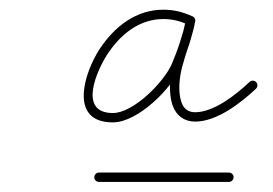

<svg xmlns="http://www.w3.org/2000/svg" viewBox="-20 -531 554 390"><path d="M181 -161.5C181 -161.5 181 -161.5 181 -161.5C269 -161.5 357 -161.5 445 -161.5C450.2 -161.5 454.5 -165.8 454.5 -171C454.5 -176.2 450.2 -180.5 445 -180.5C445 -180.5 445 -180.5 445 -180.5C357 -180.5 269 -180.5 181 -180.5C175.8 -180.5 171.5 -176.2 171.5 -171C171.5 -165.8 175.8 -161.5 181 -161.5ZM371 -497.8C371 -497.8 371 -497.8 371 -497.8C351 -506.6 334 -511.3 311.6 -511.3C256 -511.3 212.4 -476.6 182.8 -432C152.4 -386.2 117.3 -282.4 209.2 -282.4C260.1 -282.4 328.8 -351.3 346.7 -394.2C359.5 -424.9 369.9 -454.1 376 -486.6C377.1 -492.6 372.8 -496.4 368 -497.1C363.2 -497.9 358 -495.6 357.2 -489.5C356.6 -484.2 355.6 -479.3 354.1 -474.3C354.1 -474.3 354 -474.1 354 -474C354 -473.8 353.9 -473.7 353.9 -473.7C352.9 -469.3 351.5 -465 350.2 -460.7C350.2 -460.7 350.2 -460.6 350.2 -460.6C350.2 -460.6 350.2 -460.6 350.2 -460.6C344.5 -441 337.3 -421.6 332.2 -401.9C332.2 -401.9 332.2 -401.9 332.2 -402C332.2 -402 332.2 -402.1 332.2 -402.1C325 -376.2 321.6 -341.7 330.9 -316.2C338.3 -295.8 354.5 -284 376.4 -284C420.5 -284 469 -321.7 499.9 -350.7C503.7 -354.3 503.9 -360.3 500.3 -364.2C496.7 -368 490.7 -368.2 486.9 -364.6C486.9 -364.6 486.9 -364.6 486.9 -364.6C460 -339.2 414.9 -303 376.4 -303C362.5 -303 353.5 -309.7 348.8 -322.7C340.9 -344.3 344.4 -375 350.5 -397C350.5 -397 350.5 -397 350.6 -397C350.6 -397.1 350.6 -397.1 350.6 -397.1C355.7 -416.6 362.8 -435.8 368.4 -455.3C368.4 -455.3 368.4 -455.2 368.4 -455.2C368.4 -455.2 368.4 -455.2 368.4 -455.2C369.8 -459.9 371.3 -464.6 372.4 -469.3C372.4 -469.3 372.4 -469.2 372.3 -469C372.3 -468.9 372.3 -468.8 372.3 -468.8C374.1 -474.9 375.3 -480.8 376.1 -487.1C376.8 -493.2 372.7 -497 368.1 -497.7C363.5 -498.4 358.5 -496.1 357.3 -490.1C351.5 -458.9 341.5 -431 329.2 -401.6C314.2 -365.8 251.8 -301.4 209.2 -301.4C136.6 -301.4 178.1 -390.5 198.6 -421.5C224.6 -460.7 262.5 -492.3 311.6 -492.3C331.4 -492.3 345.8 -488.1 363.4 -480.4C368.2 -478.3 373.8 -480.5 375.9 -485.3C378 -490.1 375.8 -495.7 371 -497.8Z"/></svg>

Font: FRB American Cursive Extralight
Style: Italic
Weight: 200
Italic angle: -25°
Version: Version 2.0;Modular Font Editor K font №1